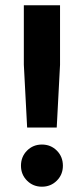

<svg xmlns="http://www.w3.org/2000/svg" viewBox="-20 -695 317 725"><path d="M82.5 -213.3 70 -450.8V-675H206.7V-450L194.2 -213.3ZM138.3 10Q105 10 82.1 -12.9Q59.2 -35.8 59.2 -69.2Q59.2 -103.3 82.1 -126.3Q105 -149.2 138.3 -149.2Q171.7 -149.2 194.6 -126.3Q217.5 -103.3 217.5 -69.2Q217.5 -35.8 194.6 -12.9Q171.7 10 138.3 10Z"/></svg>

Font: Funnel Sans
Style: Bold
Weight: 700
Designer: NORD ID, Kristian Moeller
Foundry: Dicotype
Version: Version 1.000